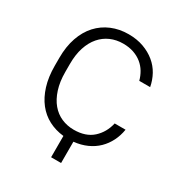

<svg xmlns="http://www.w3.org/2000/svg" viewBox="-197 -844 1063 1132"><g transform="rotate(30 335.0 -278.5)"><path d="M316 5Q260 -1 214 -25Q168 -49 135 -91Q102 -133 83.5 -192.5Q65 -252 65 -328V-382Q65 -459 86 -519.5Q107 -580 145 -621.5Q183 -663 235.5 -685Q288 -707 350 -707Q407 -707 452.5 -690.5Q498 -674 532 -646Q566 -618 586.5 -580.5Q607 -543 615 -500H541Q533 -530 517.5 -556Q502 -582 478 -601.5Q454 -621 422 -632Q390 -643 350 -643Q304 -643 265 -626Q226 -609 197.5 -576Q169 -543 153 -494.5Q137 -446 137 -382V-328Q137 -261 153.5 -210Q170 -159 198.5 -125Q227 -91 266 -74Q305 -57 350 -57Q431 -57 478.5 -100Q526 -143 541 -210H615Q608 -167 589.5 -130Q571 -93 542 -64.5Q513 -36 473 -18Q433 0 384 5V150H316Z"/></g></svg>

Font: PT Root UI
Style: Regular
Weight: 400
Designer: Vitaly Kuzmin
Foundry: ParaType Ltd.
Version: Version 2.001G